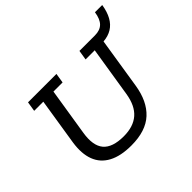

<svg xmlns="http://www.w3.org/2000/svg" viewBox="-156 -883 1099 1099"><g transform="rotate(-45 393.5 -333.5)"><path d="M336.5 10.4Q250.8 10.4 196.6 -18.6Q142.3 -47.5 121.2 -103.3Q100.2 -159 112.2 -239L157.2 -523.7H83.2L92.7 -583H322.7L313.2 -523.7H239.2L193.5 -236.6Q178.6 -144.8 215.3 -101.2Q252 -57.7 343.2 -57.7Q421.3 -57.7 466.6 -97.3Q511.8 -136.9 524.8 -219.2L573.4 -523.7H499.4L508.9 -583H634Q675.8 -583 698.5 -605.6Q721.2 -628.2 728.2 -676.7H786.9Q779.4 -628.5 761.1 -595.6Q742.9 -562.6 714.1 -544.9Q685.3 -527.1 644.8 -523.7L596.2 -216Q579.2 -105.7 516.5 -47.7Q453.9 10.4 336.5 10.4Z"/></g></svg>

Font: Rokkitt SemiBold
Style: Italic
Weight: 600
Italic angle: -9°
Designer: Vernon Adams
Foundry: Vernon Adams
Version: Version 3.103